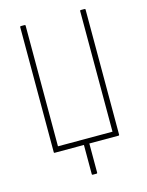

<svg xmlns="http://www.w3.org/2000/svg" viewBox="-121 -729 735 959"><g transform="rotate(-15 246.5 -250.0)"><path d="M237 155Q233 155 233 151V0H81Q78 0 78 -4V-651Q78 -655 82 -655H101Q106 -655 106 -651V-27H388V-651Q388 -655 392 -655H411Q416 -655 416 -651V-4Q416 0 412 0H261V151Q261 155 257 155Z"/></g></svg>

Font: Sofia Sans Cond ExtraLight
Style: Regular
Weight: 200
Width: 3
Designer: Botio Nikoltchev, Ani Petrova
Foundry: lettersoup
Version: Version 4.100; ttfautohint (v1.8.3)